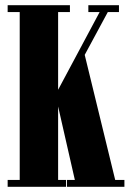

<svg xmlns="http://www.w3.org/2000/svg" viewBox="-20 -720 510 740"><path d="M9.5 0V-26.5H56V-673.5H9.5V-700H249.5V-673.5H204V-374L364 -673.5H320.5V-700H438.5V-673.5H395.5L306.5 -508.5L424 -26.5H459.5V0H238V-26.5H268.5L204 -309.5V-26.5H234.5V0Z"/></svg>

Font: Imbue 50pt Black
Style: Regular
Weight: 900
Designer: Tyler Finck
Foundry: Etcetera Type Company
Version: Version 1.102; ttfautohint (v1.8.3)